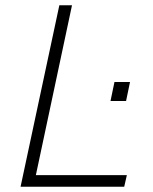

<svg xmlns="http://www.w3.org/2000/svg" viewBox="-20 -708 579 728"><path d="M58 0 205 -688H253L116 -44H461L451 0ZM399 -325 414 -397H473L458 -325Z"/></svg>

Font: Saira ExtraLight
Style: Italic
Weight: 200
Italic angle: -12°
Designer: Hector Gatti with collaboration of the Omnibus-Type team
Foundry: Omnibus-Type
Version: Version 1.100; ttfautohint (v1.8.3)